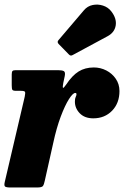

<svg xmlns="http://www.w3.org/2000/svg" viewBox="-25 -831 551 851"><path d="M44.5 -520H231.5Q250 -520 257.8 -515.8Q265.5 -511.5 262 -494L255.5 -463.5Q252 -445 254.2 -442Q256.5 -439 268.5 -456.5Q295 -496.5 323.5 -514.2Q352 -532 391 -532Q420 -532 446 -518.8Q472 -505.5 488.2 -481.8Q504.5 -458 504.5 -427.5Q504.5 -374 471.8 -340.2Q439 -306.5 388.5 -306.5Q350 -306.5 328.2 -329.2Q306.5 -352 307 -381.5Q307 -394.5 310.5 -401.2Q314 -408 314 -413.5Q314 -419 308.5 -419Q298 -419 280.5 -391.5Q263 -364 244.2 -314.2Q225.5 -264.5 211 -197.5L173.5 -30Q170 -13 165.2 -6.5Q160.5 0 139 0H21.5Q2 0 -2.8 -4.5Q-7.5 -9 -4 -24L84.5 -402Q88 -419 85.8 -423.8Q83.5 -428.5 66 -428.5H46Q32.5 -428.5 29.8 -433Q27 -437.5 27 -453V-501Q27 -512 30.2 -516Q33.5 -520 44.5 -520ZM468 -781Q493 -749 487.8 -717.8Q482.5 -686.5 451 -670L297 -587Q288 -581.5 280.5 -589.5L234.5 -636.5Q226.5 -645.5 235 -654L347 -785.5Q362.5 -804 385.8 -808.8Q409 -813.5 431.5 -806.2Q454 -799 468 -781Z"/></svg>

Font: Besley* Narrow Heavy
Style: Italic
Weight: 800
Width: 4
Italic angle: -13°
Designer: Owen Earl
Foundry: indestructible type*
Version: Version 3.000; ttfautohint (v1.8.3)